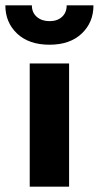

<svg xmlns="http://www.w3.org/2000/svg" viewBox="-47 -697 369 717"><path d="M64 -460H211V0H64ZM-27 -677H72Q72 -650 90.5 -634Q109 -618 138 -618Q167 -618 184.5 -634Q202 -650 202 -677H302Q302 -613 258 -571.5Q214 -530 138 -530Q61 -530 17 -571.5Q-27 -613 -27 -677Z"/></svg>

Font: renner_700bold
Style: Bold
Weight: 700
Version: Version 003.000 ; ttfautohint (v0.97) -l 8 -r 50 -G 200 -x 1